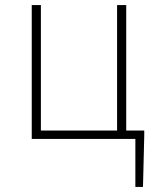

<svg xmlns="http://www.w3.org/2000/svg" viewBox="-20 -547 616 756"><path d="M548 -33V-13L543 189H513V0H105V-527H141V-33H441V-527H477V-33Z"/></svg>

Font: SpoqaHanSans
Style: Thin
Weight: 250
Designer: [Spoqa Han Sans] Dong-huui Kim \uAE40 \uB3D9 \uD718   [Noto Sans] Ryoko NISHIZUKA \u897F \u585A \u6DBC \u5B50  (kana & i
Foundry: Spoqa (http://bi.spoqa.com)
Version: Version 1.004;PS 1.004;hotconv 1.0.82;makeotf.lib2.5.63406